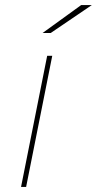

<svg xmlns="http://www.w3.org/2000/svg" viewBox="-20 -737 382 757"><path d="M63 0 166 -517H186L83 0ZM148 -607 300 -717H342L180 -607Z"/></svg>

Font: Montserrat Thin Thin
Style: Italic
Weight: 250
Italic angle: -11.3°
Version: Version 9.000